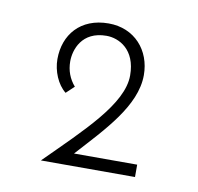

<svg xmlns="http://www.w3.org/2000/svg" viewBox="-49 -753 442 428"><g transform="rotate(10 172.0 -538.5)"><path d="M139 -403C197 -467 262 -532 262 -602C262 -658 224 -702 165 -702C101 -702 66 -659 66 -604C66 -577 78 -548 97 -533L115 -550C102 -565 95 -583 95 -604C95 -630 109 -674 165 -674C193 -674 232 -655 232 -596C232 -531 152 -458 69 -375H282V-403H139Z"/></g></svg>

Font: Josefin Sans
Style: Regular
Weight: 400
Designer: Santiago Orozco
Foundry: Typemade
Version: 1.000